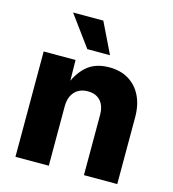

<svg xmlns="http://www.w3.org/2000/svg" viewBox="-112 -850 848 943"><g transform="rotate(15 312.0 -379.0)"><path d="M222.7 -301.3V0H53.2V-535.6H215.3L217.3 -397.9H204.1Q225.6 -463.9 269.3 -503.9Q313 -543.9 385.7 -543.9Q442.4 -543.9 483.9 -519Q525.4 -494.1 548.1 -448.2Q570.8 -402.3 570.8 -339.8V0H401.4V-306.2Q401.4 -352.1 378.4 -377.4Q355.5 -402.8 314 -402.8Q286.6 -402.8 266.1 -391.1Q245.6 -379.4 234.1 -356.7Q222.7 -334 222.7 -301.3ZM257.3 -602.1 143.1 -757.8H296.9L372.6 -602.1Z"/></g></svg>

Font: Inter 20pt ExtraBold
Style: Regular
Weight: 800
Version: Version 4.001;git-66647c0bb